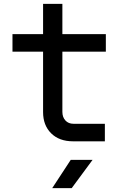

<svg xmlns="http://www.w3.org/2000/svg" viewBox="-20 -725 640 985"><path d="M355 0Q284 0 242.5 -41Q201 -82 201 -150V-460H44V-550H201V-705H300V-550H523V-460H300V-151Q300 -124 315.5 -107Q331 -90 357 -90H518V0ZM248 240 343 95H455L348 240Z"/></svg>

Font: JetBrainsMono NFM Medium
Style: Regular
Weight: 500
Monospace: yes
Designer: Philipp Nurullin, Konstantin Bulenkov
Foundry: JetBrains
Version: Version 2.304; ttfautohint (v1.8.4.7-5d5b);Nerd Fonts 3.3.0